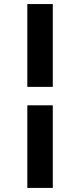

<svg xmlns="http://www.w3.org/2000/svg" viewBox="-20 -880 396 950"><path d="M241.2 -358.9V49.8H115.2V-358.9ZM241.2 -859.9V-450.2H115.2V-859.9Z"/></svg>

Font: Sinkin Sans 600 SemiBold
Style: Regular
Weight: 600
Designer: Keith Bates
Foundry: K-Type
Version: Sinkin Sans (version 1.0)  by Keith Bates   •   © 2014   www